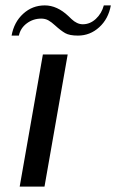

<svg xmlns="http://www.w3.org/2000/svg" viewBox="-20 -692 431 712"><path d="M139 -490H231L145 0H53ZM146 -672Q192 -672 234 -632Q236 -630 245.5 -621Q255 -612 265.5 -607Q276 -602 287 -602Q314 -602 335.5 -622Q357 -642 365 -672H391Q382 -622 348 -591Q314 -560 269 -560Q238 -560 222 -569Q206 -578 184 -598Q171 -610 159.5 -616.5Q148 -623 133 -623Q103 -623 79.5 -605.5Q56 -588 50 -560H23Q32 -610 66 -641Q100 -672 146 -672Z"/></svg>

Font: Fahkwang
Style: Italic
Weight: 400
Italic angle: -10°
Version: Version 1.000; ttfautohint (v1.6)